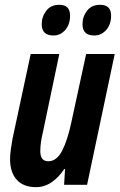

<svg xmlns="http://www.w3.org/2000/svg" viewBox="-20 -770 498 800"><path d="M129.9 9.8Q77.6 9.8 49.8 -21Q22 -51.8 22 -106.9Q22 -125 25.1 -147.7Q28.3 -170.4 32.2 -191.9L107.9 -544.9H227.1L159.2 -221.2Q147.9 -174.8 147.9 -140.1Q147.9 -98.1 181.2 -98.1Q216.3 -98.1 239 -142.3Q261.7 -186.5 276.9 -258.8L338.9 -544.9H458L342.8 0H247.1L251 -65.9H248Q224.6 -30.8 194.8 -10.5Q165 9.8 129.9 9.8ZM373 -622.1Q323.7 -622.1 323.7 -668.9Q323.7 -700.7 342.8 -725.3Q361.8 -750 397 -750Q442.9 -750 442.9 -705.1Q442.9 -668 422.4 -645Q401.9 -622.1 373 -622.1ZM203.1 -622.1Q153.8 -622.1 153.8 -668.9Q153.8 -700.7 172.9 -725.3Q191.9 -750 227.1 -750Q272 -750 272 -705.1Q272 -668 251.7 -645Q231.4 -622.1 203.1 -622.1Z"/></svg>

Font: Open Sans Condensed
Style: Bold Italic
Weight: 700
Width: 3
Italic angle: -12°
Designer: Monotype Design Team
Foundry: Monotype Imaging Inc.
Version: Version 3.003; ttfautohint (v1.8.4)